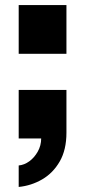

<svg xmlns="http://www.w3.org/2000/svg" viewBox="-20 -548 336 760"><path d="M54 192V107Q76 105 96 90.5Q116 76 129.5 52Q143 28 143 0H54V-192H243V-23Q243 45 216.5 91Q190 137 147 162Q104 187 54 192ZM54 -335V-528H243V-335Z"/></svg>

Font: Archivo SemiCondensed Black
Style: Regular
Weight: 900
Width: 4
Designer: Hector Gatti
Foundry: Omnibus-Type
Version: Version 2.001